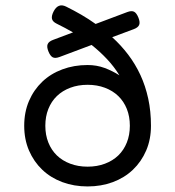

<svg xmlns="http://www.w3.org/2000/svg" viewBox="-20 -670 640 701"><path d="M246.6 -551.8Q232.4 -560.1 217.5 -567.9Q202.6 -575.7 187 -583.5Q171.9 -590.8 169.7 -601.6Q167.5 -612.3 175.8 -628.4Q192.4 -660.2 221.2 -646Q250 -631.8 276.9 -616.2Q303.7 -600.6 329.1 -582.5L444.8 -626Q460.4 -631.8 469.5 -627.2Q478.5 -622.6 485.4 -605.5Q492.2 -588.4 488 -578.9Q483.9 -569.3 468.3 -563.5L389.6 -534.2Q421.9 -504.9 448 -470.5Q474.1 -436 492.7 -396Q511.2 -356 521.2 -309.8Q531.2 -263.7 531.2 -210.9Q531.2 -161.1 513.7 -120.4Q496.1 -79.6 465.3 -50.3Q434.6 -21 392.1 -5.1Q349.6 10.7 299.8 10.7Q250 10.7 207.5 -5.1Q165 -21 134.3 -50.3Q103.5 -79.6 85.9 -120.4Q68.4 -161.1 68.4 -210.9Q68.4 -260.7 85.9 -301.5Q103.5 -342.3 134.3 -371.6Q165 -400.9 207.5 -416.7Q250 -432.6 299.8 -432.6Q333 -432.6 361.8 -421.9Q390.6 -411.1 416 -395Q396.5 -426.8 370.8 -454.1Q345.2 -481.4 314.5 -505.9L197.3 -461.9Q181.6 -456.1 172.6 -460.7Q163.6 -465.3 156.7 -482.4Q149.9 -499.5 154.1 -509Q158.2 -518.6 173.8 -524.4ZM145.5 -210.9Q145.5 -177.2 156.5 -149.7Q167.5 -122.1 187.7 -102.5Q208 -83 236.6 -72.3Q265.1 -61.5 299.8 -61.5Q334.5 -61.5 363 -72.3Q391.6 -83 411.9 -102.5Q432.1 -122.1 443.1 -149.7Q454.1 -177.2 454.1 -210.9Q454.1 -244.6 443.1 -272.2Q432.1 -299.8 411.9 -319.3Q391.6 -338.9 363 -349.6Q334.5 -360.4 299.8 -360.4Q265.1 -360.4 236.6 -349.6Q208 -338.9 187.7 -319.3Q167.5 -299.8 156.5 -272.2Q145.5 -244.6 145.5 -210.9Z"/></svg>

Font: Courier Prime
Style: Regular
Weight: 400
Designer: Alan Dague-Greene
Foundry: Quote-Unquote Apps
Version: Version 1.203